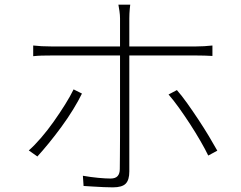

<svg xmlns="http://www.w3.org/2000/svg" viewBox="-20 -791 1040 827"><path d="M541 -771Q540 -764 539 -753.5Q538 -743 537.5 -732.5Q537 -722 537 -712Q537 -689 537 -656Q537 -623 537 -592Q537 -561 537 -540Q537 -520 537 -480.5Q537 -441 537 -391Q537 -341 537 -288.5Q537 -236 537 -187.5Q537 -139 537 -103Q537 -67 537 -52Q537 -16 521.5 0Q506 16 466 16Q450 16 426.5 15Q403 14 380 12.5Q357 11 340 10L337 -34Q371 -28 403 -25Q435 -22 456 -22Q477 -22 486.5 -32.5Q496 -43 496 -63Q496 -80 496.5 -118Q497 -156 497 -205.5Q497 -255 497 -308.5Q497 -362 497 -410.5Q497 -459 497 -493.5Q497 -528 497 -540Q497 -557 497 -589Q497 -621 497 -655Q497 -689 497 -712Q497 -726 494.5 -743.5Q492 -761 490 -771ZM123 -595Q143 -593 159 -592Q175 -591 199 -591Q211 -591 248 -591Q285 -591 339 -591Q393 -591 454 -591Q515 -591 576.5 -591Q638 -591 691 -591Q744 -591 780 -591Q816 -591 826 -591Q841 -591 859.5 -592Q878 -593 895 -595V-550Q878 -551 861 -551.5Q844 -552 827 -552Q817 -552 781 -552Q745 -552 692 -552Q639 -552 577.5 -552Q516 -552 455 -552Q394 -552 340.5 -552Q287 -552 249.5 -552Q212 -552 200 -552Q177 -552 159.5 -551.5Q142 -551 123 -549ZM333 -388Q318 -357 295 -319.5Q272 -282 244.5 -244.5Q217 -207 190 -174Q163 -141 141 -117L104 -143Q129 -165 157 -197.5Q185 -230 211.5 -267.5Q238 -305 260.5 -341Q283 -377 297 -406ZM742 -403Q763 -379 786.5 -346Q810 -313 834.5 -276Q859 -239 880 -204Q901 -169 916 -142L877 -121Q864 -148 843.5 -183.5Q823 -219 799 -256Q775 -293 751 -326.5Q727 -360 706 -384Z"/></svg>

Font: Noto Sans TC ExtraLight
Style: Regular
Weight: 250
Designer: Ryoko NISHIZUKA  (kana, bopomofo & ideographs); Paul D. Hunt (Latin, Greek & Cyrillic); Sandoll Communications , Soo-you
Foundry: Adobe
Version: Version 2.004-H2;hotconv 1.0.118;makeotfexe 2.5.65603